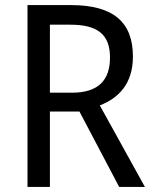

<svg xmlns="http://www.w3.org/2000/svg" viewBox="-20 -800 603 754"><path d="M259 -780H88V-66H176V-362H292L448 -66H549L372 -386C446 -415 502 -471 502 -578C502 -713 425 -780 259 -780ZM256 -703C362 -703 412 -666 412 -574C412 -483 364 -436 263 -436H176V-703Z"/></svg>

Font: Noto Sans Malayalam UI SemiCondensed
Style: Regular
Weight: 400
Width: 4
Designer: Jelle Bosma - Monotype Design Team
Foundry: Monotype Imaging Inc.
Version: Version 2.104